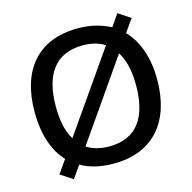

<svg xmlns="http://www.w3.org/2000/svg" viewBox="-112 -861 1009 1008"><g transform="rotate(-15 392.0 -356.5)"><path d="M725 -358C725 -475 692 -571 630 -635L679 -704L613 -748L568 -683C520 -709 461 -725 393 -725C166 -725 59 -579 59 -359C59 -241 89 -145 150 -80L100 -9L167 35L214 -32C261 -4 321 10 392 10C613 10 725 -137 725 -358ZM174 -358C174 -529 242 -632 393 -632C441 -632 480 -621 512 -601L215 -175C186 -221 174 -283 174 -358ZM610 -358C610 -187 544 -83 392 -83C343 -83 301 -95 270 -115L567 -542C596 -497 610 -434 610 -358Z"/></g></svg>

Font: Noto Sans Lao UI Med
Style: Regular
Weight: 500
Designer: Monotype Design Team
Foundry: Monotype Imaging Inc.
Version: Version 2.000